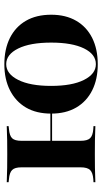

<svg xmlns="http://www.w3.org/2000/svg" viewBox="192 -662 480 905"><g transform="rotate(-90 432.5 -209.0)"><path d="M96.8 -208.9V-348.4Q96.8 -379.8 84.3 -392.3Q71.8 -404.8 41.1 -407.3L26.6 -408.9V-417.7Q66.1 -416.1 94.8 -415.7Q123.4 -415.3 158.9 -415.3Q194.4 -415.3 223.4 -415.7Q252.4 -416.1 291.1 -417.7V-408.9L277.4 -407.3Q246 -404.8 233.9 -392.3Q221.8 -379.8 221.8 -348.4V-208.9ZM158.9 -2.4Q123.4 -2.4 94.8 -2Q66.1 -1.6 26.6 0V-8.9L41.1 -9.7Q71.8 -12.1 84.3 -25Q96.8 -37.9 96.8 -69.4V-208.9H221.8V-69.4Q221.8 -37.9 233.9 -25Q246 -12.1 277.4 -9.7L291.1 -8.9V0Q252.4 -1.6 223.4 -2Q194.4 -2.4 158.9 -2.4ZM582.3 11.3Q512.1 11.3 459.7 -14.9Q407.3 -41.1 378.6 -90.3Q350 -139.5 350 -208.1Q350 -278.2 378.6 -327Q407.3 -375.8 459.7 -402.4Q512.1 -429 582.3 -429Q654 -429 706.5 -402.8Q758.9 -376.6 787.5 -327.4Q816.1 -278.2 816.1 -208.1Q816.1 -139.5 787.5 -90.3Q758.9 -41.1 706.5 -14.9Q654 11.3 582.3 11.3ZM179 -204V-212.1H407.3V-204ZM583.1 2.4Q629.8 2.4 657.3 -53.6Q684.7 -109.7 684.7 -208.1Q684.7 -307.3 656.9 -363.7Q629 -420.2 583.1 -420.2Q537.1 -420.2 508.9 -363.7Q480.6 -307.3 480.6 -208.9Q480.6 -109.7 508.9 -53.6Q537.1 2.4 583.1 2.4Z"/></g></svg>

Font: Playfair 144pt SemiExpanded ExtraBold
Style: Regular
Weight: 800
Width: 6
Designer: Claus Eggers Sørensen
Foundry: Claus Eggers Sørensen
Version: Version 2.203